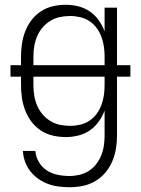

<svg xmlns="http://www.w3.org/2000/svg" viewBox="-20 -562 590 804"><path d="M271 222Q248 222 225 219Q202 216 180.5 208Q159 200 140 186.5Q121 173 107 155Q93 137 85 115Q77 93 76 70H128Q130 94 142.5 116Q155 138 176 151.5Q197 165 221.5 170Q246 175 271 175Q292 175 313 170Q334 165 352 153.5Q370 142 383 125Q396 108 404 88.5Q412 69 415 47.5Q418 26 418 5V-99Q409 -75 393.5 -53Q378 -31 356 -16Q334 -1 308 5.5Q282 12 256 12Q229 12 202 6Q175 0 152 -15Q129 -30 112.5 -51.5Q96 -73 86 -98.5Q76 -124 72 -151Q68 -178 68 -205V-241H24V-289H68V-325Q68 -352 72 -379Q76 -406 86 -431.5Q96 -457 112.5 -478.5Q129 -500 152 -515Q175 -530 202 -536Q229 -542 256 -542Q282 -542 308 -535.5Q334 -529 356 -514Q378 -499 393.5 -477Q409 -455 418 -431V-530H470V-289H526V-241H470V5Q470 33 465.5 60.5Q461 88 450 114Q439 140 420.5 161.5Q402 183 378 197Q354 211 326.5 216.5Q299 222 271 222ZM418 -289V-325Q418 -346 415 -367Q412 -388 404.5 -408Q397 -428 384.5 -445Q372 -462 354.5 -473.5Q337 -485 316 -490Q295 -495 274 -495Q252 -495 230.5 -490.5Q209 -486 190.5 -474.5Q172 -463 158 -446.5Q144 -430 135.5 -410Q127 -390 123.5 -368.5Q120 -347 120 -325V-289ZM274 -35Q295 -35 316 -40Q337 -45 354.5 -56.5Q372 -68 384.5 -85Q397 -102 404.5 -122Q412 -142 415 -163Q418 -184 418 -205V-241H120V-205Q120 -183 123.5 -161.5Q127 -140 135.5 -120Q144 -100 158 -83.5Q172 -67 190.5 -55.5Q209 -44 230.5 -39.5Q252 -35 274 -35Z"/></svg>

Font: Lode Dark
Style: Regular
Weight: 400
Monospace: yes
Designer: Belleve Invis
Foundry: Belleve Invis
Version: Version 29.2.0; ttfautohint (v1.8.3)